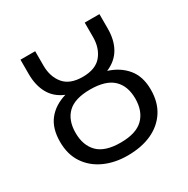

<svg xmlns="http://www.w3.org/2000/svg" viewBox="-163 -861 998 1017"><g transform="rotate(-30 335.5 -352.0)"><path d="M333 10Q255 10 192.5 -18.5Q130 -47 94 -101Q58 -155 58 -232Q58 -314 97 -363.5Q136 -413 207 -434Q149 -458 121.5 -507.5Q94 -557 94 -626V-714H184V-626Q184 -558 220.5 -514Q257 -470 335 -470Q414 -470 450.5 -514Q487 -558 487 -626V-714H577V-626Q577 -556 549 -507Q521 -458 462 -433Q530 -412 571.5 -362.5Q613 -313 613 -232Q613 -155 578 -101Q543 -47 480.5 -18.5Q418 10 333 10ZM335 -68Q430 -68 474 -111.5Q518 -155 518 -232Q518 -309 473.5 -351Q429 -393 334 -393Q240 -393 196.5 -351Q153 -309 153 -232Q153 -155 196.5 -111.5Q240 -68 335 -68Z"/></g></svg>

Font: Noto Sans
Style: Regular
Weight: 400
Designer: Monotype Design Team
Foundry: Monotype Imaging Inc.
Version: Version 1.902